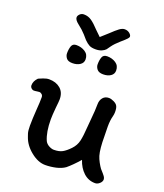

<svg xmlns="http://www.w3.org/2000/svg" viewBox="-146 -891 844 991"><g transform="rotate(20 276.5 -395.5)"><path d="M198 -674Q195 -678 177 -698Q159 -718 134 -737Q112 -754 112 -768Q112 -777 121 -786Q130 -795 143 -795Q167 -795 186 -781.5Q205 -768 229 -742L259 -713L298 -748Q323 -772 338.5 -783.5Q354 -795 367 -795Q383 -795 394 -786Q405 -777 405 -768Q405 -763 398 -755.5Q391 -748 382 -740Q372 -732 367 -727Q342 -705 329 -687Q316 -669 314 -666Q307 -658 293 -652Q279 -646 260 -646Q238 -646 225.5 -652.5Q213 -659 198 -674ZM230 -579Q230 -560 213.5 -549Q197 -538 172 -538Q148 -538 138.5 -550.5Q129 -563 129 -577Q129 -600 135 -616.5Q141 -633 161 -633Q188 -633 209 -619.5Q230 -606 230 -579ZM398 -579Q398 -560 382 -549Q366 -538 341 -538Q317 -538 307 -550.5Q297 -563 297 -577Q297 -600 303 -616.5Q309 -633 330 -633Q357 -633 377.5 -619.5Q398 -606 398 -579ZM13 -359Q13 -382 33 -402Q39 -405 57 -412Q75 -419 89 -419Q127 -419 151 -398.5Q175 -378 175 -340Q175 -329 171 -293Q167 -251 167 -228Q167 -158 186 -115Q193 -101 208 -93Q223 -85 235 -85Q264 -85 282 -95Q300 -105 321 -127Q342 -149 348.5 -177Q355 -205 358 -254Q360 -286 362 -301Q367 -349 367 -383Q367 -405 379 -419.5Q391 -434 412 -434Q424 -434 439.5 -426.5Q455 -419 460 -409Q466 -399 466 -376Q466 -364 463 -353Q456 -328 456 -293L457 -241Q457 -170 467 -136Q472 -120 481 -103.5Q490 -87 498 -76Q518 -54 524 -45.5Q530 -37 530 -29Q530 -17 518.5 -6.5Q507 4 494 4Q457 4 430 -21Q403 -46 390 -86Q356 -47 327 -23Q307 -9 278 -2.5Q249 4 220 4Q181 4 141 -28Q101 -60 87 -102Q86 -104 81.5 -118Q77 -132 77 -160Q77 -197 81 -253Q84 -289 84 -319Q84 -328 77.5 -334Q71 -340 63 -340Q57 -340 49.5 -338.5Q42 -337 34 -337Q26 -337 19.5 -343.5Q13 -350 13 -359Z"/></g></svg>

Font: Itim
Style: Regular
Weight: 400
Designer: Suppakit Chalermlarp
Version: Version 1.002g